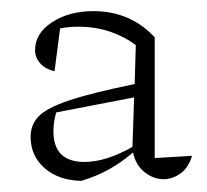

<svg xmlns="http://www.w3.org/2000/svg" viewBox="-20 -726 372 345"><path d="M126 -401Q85 -402 60 -424Q35 -446 35 -480Q35 -502 49.5 -517Q64 -532 104 -545.5Q144 -559 222 -575L224 -645Q204 -660 178 -669Q152 -678 120 -678Q104 -678 88 -675L78 -598Q61 -602 52 -612.5Q43 -623 43 -636Q43 -666 73.5 -686Q104 -706 148 -706Q214 -706 258 -659V-442L325 -446Q319 -425 304.5 -414.5Q290 -404 274 -404Q256 -404 240 -416.5Q224 -429 219 -452Q198 -434 175.5 -421.5Q153 -409 126 -401ZM76 -490Q76 -435 132 -435Q170 -435 218 -462L221 -551L81 -524Q76 -507 76 -490Z"/></svg>

Font: Piazzolla ExtraLight
Style: Regular
Weight: 200
Designer: Juan Pablo del Peral
Foundry: Huerta Tipografica
Version: Version 1.330